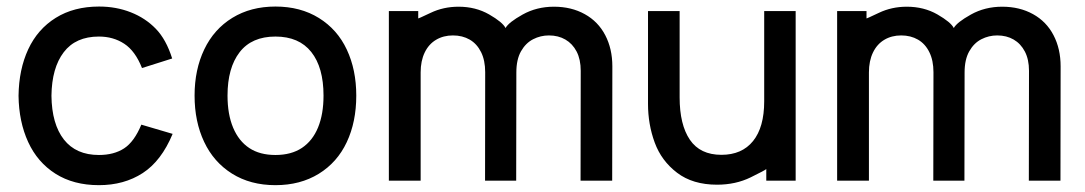

<svg xmlns="http://www.w3.org/2000/svg" viewBox="-20 -533 3283 581"><path d="M279.3 27.3Q202.6 27.3 147.9 -7.3Q93.3 -42 65.2 -103.3Q37.1 -164.6 36.1 -243.2Q37.1 -322.8 65.4 -383.8Q93.8 -444.8 148.7 -479Q203.6 -513.2 279.8 -513.2Q331.5 -513.2 375.7 -495.8Q419.9 -478.5 451.4 -446Q482.9 -413.6 501 -356L409.7 -327.1Q389.2 -378.9 356 -400.6Q322.8 -422.4 279.3 -422.4Q209 -422.4 172.9 -375Q136.7 -327.6 135.7 -243.2Q136.7 -157.7 173.3 -110.8Q210 -64 279.3 -64Q324.7 -64 355.5 -84Q386.2 -104 407.7 -155.8L502.4 -127.9Q468.3 -45.9 411.9 -9.3Q355.5 27.3 279.3 27.3Z M813.5 27.3Q737.8 27.3 682.1 -7.6Q626.5 -42.5 597.7 -103.8Q568.8 -165 568.8 -243.7Q568.8 -322.3 598.1 -383.5Q627.4 -444.8 683.1 -479Q738.8 -513.2 813.5 -513.2Q889.2 -513.2 945.1 -478.5Q1001 -443.8 1029.5 -382.8Q1058.1 -321.8 1058.1 -243.7Q1058.1 -164.1 1029.3 -102.8Q1000.5 -41.5 944.6 -7.1Q888.7 27.3 813.5 27.3ZM813.5 -64Q861.3 -64 893.6 -85.4Q925.8 -106.9 942.4 -147.2Q959 -187.5 959 -243.7Q959 -329.1 921.9 -375.7Q884.8 -422.4 813.5 -422.4Q741.7 -422.4 705.1 -375Q668.5 -327.6 668.5 -243.7Q668.5 -187 685.5 -146.5Q702.6 -106 734.4 -85Q766.1 -64 813.5 -64Z M1832.5 13.7H1736.8L1737.3 -318.8Q1737.3 -353 1724.9 -377Q1712.4 -400.9 1690.9 -413.3Q1669.4 -425.8 1641.1 -425.8Q1615.7 -425.8 1593.3 -414.3Q1570.8 -402.8 1556.6 -377.9Q1542.5 -353 1542.5 -314L1542 13.7H1447.8L1448.2 -314.5Q1448.2 -350.1 1435.8 -375.2Q1423.3 -400.4 1401.4 -413.1Q1379.4 -425.8 1350.6 -425.8Q1321.8 -425.8 1299.6 -412.6Q1277.3 -399.4 1265.1 -374Q1252.9 -348.6 1252.9 -314V13.7H1156.7V-499.5H1245.6V-477.5Q1244.1 -475.6 1283 -494.1Q1321.8 -512.7 1367.7 -512.7Q1419.4 -512.7 1460.2 -489.3Q1501 -465.8 1509.8 -448.2Q1519 -465.3 1561.5 -489Q1604 -512.7 1656.2 -512.7Q1709 -512.7 1749.5 -490.2Q1790 -467.8 1811.5 -426.5Q1833 -385.3 1833 -332Z M2149.9 25.9Q2076.2 25.9 2028.8 -10.3Q1981.4 -46.4 1961.2 -101.6Q1940.9 -156.7 1940.9 -218.8V-499.5H2036.6V-238.3Q2036.6 -155.8 2067.6 -110.1Q2098.6 -64.5 2163.1 -64.5Q2225.1 -64.5 2258.8 -106.2Q2292.5 -147.9 2292.5 -226.6V-499.5H2387.7V13.7H2298.8V-21.5Q2296.9 -18.6 2251.5 3.7Q2206.1 25.9 2149.9 25.9Z M3189 13.7H3093.3L3093.8 -318.8Q3093.8 -353 3081.3 -377Q3068.8 -400.9 3047.4 -413.3Q3025.9 -425.8 2997.6 -425.8Q2972.2 -425.8 2949.7 -414.3Q2927.2 -402.8 2913.1 -377.9Q2898.9 -353 2898.9 -314L2898.4 13.7H2804.2L2804.7 -314.5Q2804.7 -350.1 2792.2 -375.2Q2779.8 -400.4 2757.8 -413.1Q2735.8 -425.8 2707 -425.8Q2678.2 -425.8 2656 -412.6Q2633.8 -399.4 2621.6 -374Q2609.4 -348.6 2609.4 -314V13.7H2513.2V-499.5H2602.1V-477.5Q2600.6 -475.6 2639.4 -494.1Q2678.2 -512.7 2724.1 -512.7Q2775.9 -512.7 2816.7 -489.3Q2857.4 -465.8 2866.2 -448.2Q2875.5 -465.3 2918 -489Q2960.4 -512.7 3012.7 -512.7Q3065.4 -512.7 3106 -490.2Q3146.5 -467.8 3168 -426.5Q3189.5 -385.3 3189.5 -332Z"/></svg>

Font: Potro Sans Bangla
Style: Bold
Weight: 700
Designer: Jayed Ahsan Saad
Foundry: Codepotro
Version: Potro Sans Bangla;Version 0.996;CodepotroFonts;